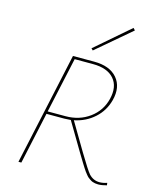

<svg xmlns="http://www.w3.org/2000/svg" viewBox="-131 -990 886 1086"><g transform="rotate(15 311.5 -446.5)"><path d="M525 -888 324 -717 314 -727 514 -900ZM597 -15 599 -1Q571 7 549 7Q540 7 531.5 5.5Q523 4 516 1.5Q509 -1 501 -6.5Q493 -12 488 -16Q483 -20 475 -30Q467 -40 463 -45.5Q459 -51 450 -65Q441 -79 436.5 -86.5Q432 -94 421 -112Q410 -130 404 -140L306 -305Q282 -303 268 -303H164L98 0H81L224 -658H348Q440 -658 483.5 -607Q527 -556 506 -475Q489 -410 440 -366Q391 -322 323 -308L419 -146Q474 -54 491 -35Q517 -7 553 -7Q574 -7 597 -15ZM167 -318H272Q352 -318 411.5 -361.5Q471 -405 489 -477Q508 -553 469 -598Q430 -643 345 -643H238Z"/></g></svg>

Font: EauTestText Thin
Style: Italic
Weight: 250
Italic angle: -12°
Designer: Christian Thalmann (Catharsis Fonts)
Version: Version 0.001;PS 000.001;hotconv 1.0.88;makeotf.lib2.5.64775